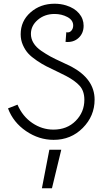

<svg xmlns="http://www.w3.org/2000/svg" viewBox="-20 -726 599 1031"><path d="M23 -144 74 -164Q101 -101 153.5 -65.5Q206 -30 267 -30Q340 -30 386.5 -77Q433 -124 433 -190Q433 -237 408 -265Q383 -293 333 -319Q318 -327 283.5 -343.5Q249 -360 228 -370.5Q207 -381 178 -400.5Q149 -420 132 -438.5Q115 -457 103 -484Q91 -511 91 -542Q91 -613 144 -659.5Q197 -706 273 -706Q306 -706 335 -697Q380 -683 404.5 -654Q429 -625 429 -588Q429 -547 401.5 -522Q374 -497 332 -501L336 -553Q352 -549 362.5 -560.5Q373 -572 373 -589Q373 -618 342 -634.5Q311 -651 273 -651Q220 -651 183 -619.5Q146 -588 146 -544Q146 -518 160 -495Q174 -472 201 -453.5Q228 -435 252 -422Q276 -409 311.5 -393Q347 -377 362 -369Q488 -302 488 -191Q488 -103 424.5 -39Q361 25 268 25Q189 25 120 -22Q51 -69 23 -144ZM259 285H205L245 78H309Z"/></svg>

Font: Bellota
Style: Regular
Weight: 400
Designer: Kemie Guaida
Foundry: Kemie Guaida
Version: Version 1.000;PS 002.000;hotconv 1.0.70;makeotf.lib2.5.58329